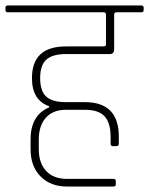

<svg xmlns="http://www.w3.org/2000/svg" viewBox="-30 -643 546 703"><path d="M349 -598H-1Q-10 -598 -10 -606V-615Q-10 -623 -1 -623H487Q496 -623 496 -615V-606Q496 -598 487 -598H397Q388 -598 388 -590V-463Q388 -445 372 -445H211Q162 -445 139.5 -424.5Q117 -404 117 -357Q117 -310 139 -289.5Q161 -269 211 -269H281Q405 -269 405 -143V-117Q405 -108 397 -108H383Q375 -108 375 -117V-142Q375 -193 353 -217Q331 -241 281 -241H211Q164 -241 138 -212Q112 -183 112 -132V-97Q112 -46 139 -17Q166 12 216 12H385Q394 12 394 20V32Q394 40 385 40H216Q155 40 118.5 3Q82 -34 82 -96V-133Q82 -221 150 -250V-254Q87 -276 87 -357Q87 -473 211 -473H349Q358 -473 358 -481V-590Q358 -598 349 -598Z"/></svg>

Font: Rajdhani Light
Style: Regular
Weight: 300
Designer: Satya Rajpurohit, Jyotish Sonowal
Foundry: Indian Type Foundry
Version: Version 1.201;PS 1.0;hotconv 1.0.78;makeotf.lib2.5.61930; tt